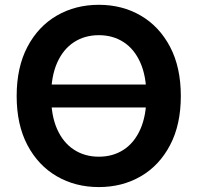

<svg xmlns="http://www.w3.org/2000/svg" viewBox="-20 -757 810 787"><path d="M626.5 -410.6V-316.4H150.9V-410.6ZM385.3 9.8Q289.1 9.8 212.9 -34.4Q136.7 -78.6 92.5 -162.1Q48.3 -245.6 48.3 -363.3Q48.3 -481.4 92.5 -565.2Q136.7 -648.9 212.9 -693.1Q289.1 -737.3 385.3 -737.3Q481 -737.3 556.9 -693.1Q632.8 -648.9 677 -565.2Q721.2 -481.4 721.2 -363.3Q721.2 -245.6 677 -161.9Q632.8 -78.1 556.9 -34.2Q481 9.8 385.3 9.8ZM385.3 -114.7Q442.9 -114.7 486.8 -143.3Q530.8 -171.9 555.4 -227.5Q580.1 -283.2 580.1 -363.3Q580.1 -444.3 555.4 -500Q530.8 -555.7 486.8 -584.2Q442.9 -612.8 385.3 -612.8Q327.1 -612.8 283 -584Q238.8 -555.2 214.1 -499.5Q189.5 -443.8 189.5 -363.3Q189.5 -283.2 214.1 -227.8Q238.8 -172.4 283 -143.6Q327.1 -114.7 385.3 -114.7Z"/></svg>

Font: Inter
Style: 650
Weight: 650
Designer: Rasmus Andersson
Foundry: rsms
Version: Version 4.001;git-66647c0bb